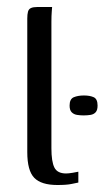

<svg xmlns="http://www.w3.org/2000/svg" viewBox="-20 -525 299 549"><path d="M144 4Q98 4 78 -16.5Q58 -37 58 -90V-472Q58 -484 60 -491.5Q62 -499 68.5 -502Q75 -505 87 -505H129Q129 -504 128 -492Q127 -480 127 -462V-101Q127 -63 135.5 -46Q144 -29 169 -29Q176 -29 188 -31Q200 -33 204 -34V-3Q198 -2 184.5 1Q171 4 144 4ZM179 -223Q179 -242 191 -247Q203 -252 220 -252Q237 -252 248 -247Q259 -242 259 -223Q259 -210 253.5 -204Q248 -198 239 -196.5Q230 -195 219 -195Q209 -195 200 -196.5Q191 -198 185 -204Q179 -210 179 -223Z"/></svg>

Font: Genos Thin
Style: Regular
Weight: 400
Version: Version 1.010